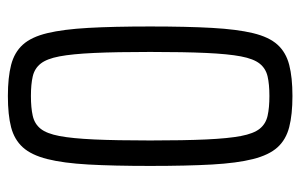

<svg xmlns="http://www.w3.org/2000/svg" viewBox="-154 -582 744 475"><g transform="rotate(90 217.5 -344.0)"><path d="M217 8Q171 8 140 0Q109 -8 90 -29Q71 -50 61.5 -89.5Q52 -129 48.5 -191Q45 -253 45 -344Q45 -435 48.5 -497Q52 -559 61.5 -598.5Q71 -638 90 -659Q109 -680 140 -688Q171 -696 217 -696Q263 -696 294 -688Q325 -680 344 -659Q363 -638 373 -598.5Q383 -559 386.5 -497Q390 -435 390 -344Q390 -253 386.5 -191Q383 -129 373 -89.5Q363 -50 344 -29Q325 -8 294.5 0Q264 8 217 8ZM217 -49Q246 -49 266 -53.5Q286 -58 298 -73Q310 -88 316 -119.5Q322 -151 324.5 -205.5Q327 -260 327 -344Q327 -428 324.5 -482.5Q322 -537 316 -568.5Q310 -600 298 -615Q286 -630 266 -634.5Q246 -639 217 -639Q188 -639 168.5 -634.5Q149 -630 137 -615Q125 -600 119 -568.5Q113 -537 110.5 -482.5Q108 -428 108 -344Q108 -260 110.5 -205.5Q113 -151 119 -119.5Q125 -88 137 -73Q149 -58 168.5 -53.5Q188 -49 217 -49Z"/></g></svg>

Font: Saira ExtraCondensed
Style: Regular
Weight: 400
Width: 2
Designer: Hector Gatti with collaboration of the Omnibus-Type team
Foundry: Omnibus-Type
Version: Version 1.101